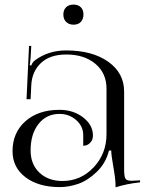

<svg xmlns="http://www.w3.org/2000/svg" viewBox="-20 -801 643 830"><path d="M297.9 -781.2Q317.4 -781.2 329.1 -770Q340.8 -758.8 340.8 -738.3Q340.8 -718.8 329.6 -706.5Q318.4 -694.3 297.9 -694.3Q278.3 -694.3 266.1 -706.1Q253.9 -717.8 253.9 -738.3Q253.9 -757.8 265.6 -769.5Q277.3 -781.2 297.9 -781.2ZM440.4 -418Q440.4 -484.4 392.6 -524.9Q344.7 -565.4 266.6 -565.4Q196.3 -565.4 157.2 -528.8Q118.2 -492.2 115.2 -432.6L112.3 -372.1H94.7L105.5 -602.5H115.2L112.3 -550.8Q110.4 -527.3 108.4 -519.5L115.2 -517.6Q120.1 -532.2 130.9 -540Q188.5 -583 265.6 -583Q378.9 -583 447.8 -534.2Q516.6 -485.4 516.6 -405.3V-69.3Q516.6 -39.1 522 -29.3Q527.3 -19.5 548.8 -19.5L568.4 -20.5L585 -21.5L585.9 -12.7Q528.3 -6.8 479.5 8.8V1Q479.5 -28.3 468.8 -86.9Q460.9 -130.9 460.9 -150.4H451.2Q437.5 -95.7 398.4 -58.1Q359.4 -20.5 318.4 -6.3Q277.3 7.8 238.3 7.8Q146.5 7.8 90.3 -34.7Q34.2 -77.1 34.2 -147.5Q34.2 -227.5 89.8 -276.9Q145.5 -326.2 237.3 -326.2Q296.9 -326.2 339.4 -293.5Q381.8 -260.7 381.8 -214.8Q381.8 -196.3 369.6 -183.6Q357.4 -170.9 339.8 -170.9V-216.8Q339.8 -254.9 309.6 -281.7Q279.3 -308.6 237.3 -308.6Q180.7 -308.6 146.5 -265.1Q112.3 -221.7 112.3 -150.4Q112.3 -90.8 150.4 -54.7Q188.5 -18.6 250 -18.6Q329.1 -18.6 384.8 -77.6Q440.4 -136.7 440.4 -220.7Z"/></svg>

Font: FoglihtenNo07
Style: Regular
Weight: 500
Designer: gluk (gluksza@wp.pl)
Foundry: gluk (gluksza@wp.pl)
Version: Version 0.871